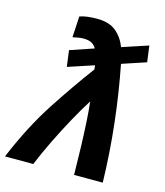

<svg xmlns="http://www.w3.org/2000/svg" viewBox="-141 -863 816 950"><g transform="rotate(15 267.0 -388.0)"><path d="M-26 0Q45 -170 129.5 -299Q214 -428 290 -530L288 -551L155 -507L144 -590L265 -631Q255 -648 240 -656Q225 -664 198 -664Q183 -664 169 -661Q155 -658 144 -656L150 -764Q166 -770 188.5 -773Q211 -776 239 -776Q301 -776 336 -747Q371 -718 389 -671L522 -715L533 -632L410 -591Q438 -448 454.5 -301Q471 -154 475 0H328Q327 -72 325 -140.5Q323 -209 319.5 -268.5Q316 -328 311 -372Q279 -322 244 -258Q209 -194 176.5 -127.5Q144 -61 119 0Z"/></g></svg>

Font: Ubuntu Sans Mono
Style: Bold Italic
Weight: 700
Italic angle: -13.5°
Monospace: yes
Designer: Dalton Maag Ltd
Foundry: Dalton Maag Ltd
Version: Version 1.006